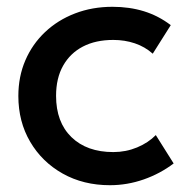

<svg xmlns="http://www.w3.org/2000/svg" viewBox="-20 -530 556 565"><path d="M303.5 15Q225.5 15 164.5 -19.2Q103.5 -53.5 68.8 -112.8Q34 -172 34 -247.5Q34 -304.5 54.5 -352.2Q75 -400 112.5 -435.5Q150 -471 200.8 -490.5Q251.5 -510 311 -510Q361 -510 403.8 -496.8Q446.5 -483.5 482.5 -456L429.5 -372Q406.5 -392.5 376.8 -402.5Q347 -412.5 313.5 -412.5Q261.5 -412.5 224 -393Q186.5 -373.5 165.8 -336.8Q145 -300 145 -248Q145 -170.5 190.2 -126.5Q235.5 -82.5 313.5 -82.5Q350.5 -82.5 383.5 -96.2Q416.5 -110 438.5 -132.5L491 -49Q451.5 -19 403 -2Q354.5 15 303.5 15Z"/></svg>

Font: Geologica Cursive
Style: Regular
Weight: 400
Designer: Sindre Bremnes, Frode Helland
Foundry: Monokrom Skriftforlag AS
Version: Version 1.010;gftools[0.9.28]